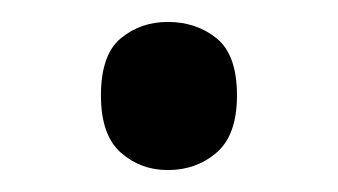

<svg xmlns="http://www.w3.org/2000/svg" viewBox="-20 -440 308 175"><path d="M72 -353Q72 -390 90 -405Q108 -420 133 -420Q159 -420 177.5 -405Q196 -390 196 -353Q196 -317 177.5 -301Q159 -285 133 -285Q108 -285 90 -301Q72 -317 72 -353Z"/></svg>

Font: Noto Sans Hebrew
Style: Regular
Weight: 400
Designer: Monotype Design Team
Foundry: Monotype Imaging Inc.
Version: Version 2.003;January 10, 2023;FontCreator 14.0.0.2877 64-bi